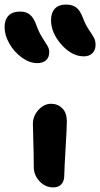

<svg xmlns="http://www.w3.org/2000/svg" viewBox="-68 -812 439 842"><path d="M299.8 -564.9Q247.1 -564.9 201.4 -616.5Q155.8 -668 155.8 -724.1Q155.8 -755.9 172.4 -773.9Q189 -792 222.2 -792Q249 -792 266.4 -779.1Q283.7 -766.1 295.9 -732.9Q306.2 -705.1 320.6 -683.6Q335 -662.1 343 -648.2Q351.1 -634.3 351.1 -615.2Q351.1 -592.8 337.4 -578.9Q323.7 -564.9 299.8 -564.9ZM95.2 -535.2Q61.5 -535.2 27.8 -559.6Q-5.9 -584 -26.9 -620.8Q-47.9 -657.7 -47.9 -692.9Q-47.9 -725.1 -30.8 -743.2Q-13.7 -761.2 21 -761.2Q46.9 -761.2 63.7 -747.3Q80.6 -733.4 92.8 -698.2Q103.5 -668.9 117.9 -646.5Q132.3 -624 140.1 -611.1Q147.9 -598.1 147.9 -583Q147.9 -560.5 134 -547.9Q120.1 -535.2 95.2 -535.2ZM165 9.8Q130.4 9.8 105.2 -17.3Q80.1 -44.4 80.1 -80.1Q80.1 -138.7 78.1 -193.6Q76.2 -248.5 76.2 -268.1Q76.2 -303.2 100.8 -330.1Q125.5 -356.9 155.8 -356.9Q185.1 -356.9 204.8 -337.4Q224.6 -317.9 225.1 -282.2Q225.6 -259.8 219.7 -162.8Q213.9 -65.9 213.9 -43.9Q213.9 -18.1 201.4 -4.2Q189 9.8 165 9.8Z"/></svg>

Font: Shantell Sans Irregular
Style: Regular
Weight: 600
Designer: Stephen Nixon, Anya Danilova, Shantell Martin
Foundry: Arrow Type
Version: Version 1.006;[9816181b4]